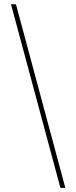

<svg xmlns="http://www.w3.org/2000/svg" viewBox="-20 -782 362 911"><path d="M266.6 109.4 32.2 -761.7H55.7L290 109.4Z"/></svg>

Font: Inter Thin
Style: Regular
Weight: 250
Designer: Rasmus Andersson
Foundry: rsms
Version: Version 4.001;git-66647c0bb